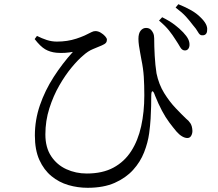

<svg xmlns="http://www.w3.org/2000/svg" viewBox="-20 -843 1040 914"><path d="M815 -655Q802 -676 784.5 -698Q767 -720 737 -745L752 -761Q788 -743 811.5 -725Q835 -707 852 -689Q869 -671 876 -656.5Q883 -642 882 -627Q881 -615 874.5 -608.5Q868 -602 858 -603Q846 -604 837.5 -619Q829 -634 815 -655ZM898 -724Q883 -744 865.5 -763.5Q848 -783 816 -807L829 -823Q866 -808 891 -793.5Q916 -779 933 -762Q952 -744 960 -728.5Q968 -713 966 -699Q966 -687 959.5 -680.5Q953 -674 941 -675Q931 -675 922.5 -690.5Q914 -706 898 -724ZM145 -657 156 -672Q180 -660 203 -652.5Q226 -645 251 -645Q276 -645 299 -648.5Q322 -652 343.5 -659Q365 -666 383 -674Q406 -685 415.5 -690Q425 -695 434 -695Q447 -695 459.5 -687.5Q472 -680 480.5 -670.5Q489 -661 489 -654Q489 -645 484 -639Q479 -633 465 -627Q447 -619 423 -609.5Q399 -600 375 -578Q352 -559 321.5 -522.5Q291 -486 262.5 -436.5Q234 -387 215 -327.5Q196 -268 196 -203Q196 -141 223.5 -99.5Q251 -58 296 -37.5Q341 -17 393 -17Q468 -17 520 -45Q572 -73 604.5 -123.5Q637 -174 652 -242Q667 -310 667 -389Q667 -438 664.5 -477.5Q662 -517 653 -560Q651 -573 647.5 -590.5Q644 -608 641.5 -626Q639 -644 639 -658Q639 -684 649.5 -697Q660 -710 675 -710Q688 -710 696 -703.5Q704 -697 709 -686Q714 -675 714 -661Q714 -622 716.5 -577.5Q719 -533 725 -494Q736 -441 761.5 -400Q787 -359 816 -328.5Q845 -298 866 -278Q878 -269 886.5 -256Q895 -243 896 -220Q896 -207 890 -196.5Q884 -186 872 -186Q860 -186 846.5 -194Q833 -202 820 -217Q804 -236 786 -260Q768 -284 751 -316Q734 -348 718 -388Q711 -409 705.5 -408.5Q700 -408 700 -385Q700 -366 699.5 -338.5Q699 -311 697 -278Q695 -245 690 -208Q684 -164 666 -118Q648 -72 613.5 -34Q579 4 526 27.5Q473 51 397 51Q350 51 305.5 38Q261 25 225 -4.5Q189 -34 167.5 -81.5Q146 -129 146 -198Q146 -272 170 -342Q194 -412 235.5 -476.5Q277 -541 327 -596Q310 -593 290 -591.5Q270 -590 248 -592Q218 -595 195 -608.5Q172 -622 145 -657Z"/></svg>

Font: Early Summer Mincho
Style: Regular
Weight: 400
Designer: GuiWonder
Version: Version 1.002